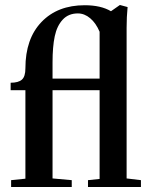

<svg xmlns="http://www.w3.org/2000/svg" viewBox="-20 -747 604 767"><path d="M24.4 0V-27.3L81.5 -33.2V-386.7H22.5V-416.5Q53.7 -416.5 67.6 -429Q81.5 -441.4 81.5 -474.1Q81.5 -592.3 145.8 -659.2Q210 -726.1 318.4 -726.1Q383.3 -726.1 423.3 -702.1L459 -727.1L489.7 -718.8Q485.8 -679.7 485.8 -636.2V-34.2L543 -27.3V0H331.5V-27.3L377.9 -32.2V-386.7H189.9V-34.2L266.6 -27.3V0ZM189.9 -498V-433.1H377.9V-620.1Q363.3 -654.8 340.3 -674.1Q317.4 -693.4 291 -693.4Q253.4 -693.4 230.5 -668.5Q207.5 -643.6 198.7 -602.1Q189.9 -560.5 189.9 -498Z"/></svg>

Font: Elstob SemiBold
Style: Regular
Weight: 600
Designer: Peter S. Baker
Version: Version 1.015